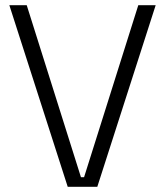

<svg xmlns="http://www.w3.org/2000/svg" viewBox="-20 -720 636 740"><path d="M241 0 16 -700H83L292 -37H304L513 -700H580L355 0Z"/></svg>

Font: Space Grotesk Frontify Light
Style: Regular
Weight: 300
Designer: Florian Karsten
Version: Version 2.000